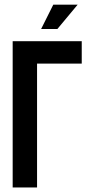

<svg xmlns="http://www.w3.org/2000/svg" viewBox="-20 -824 433 844"><path d="M214.3 -803.6H321.4L232.1 -696.4H160.7ZM35.7 -642.9H339.3V-544.3H142.9V0H35.7Z"/></svg>

Font: Aire Exterior
Style: Regular
Weight: 400
Width: 4
Designer: Jayvee Enaguas (HarvettFox96)
Version: 20190503.02